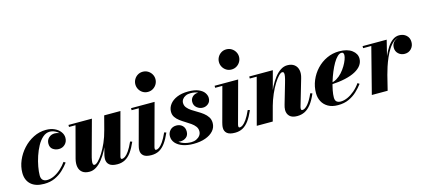

<svg xmlns="http://www.w3.org/2000/svg" viewBox="-59 -1264 3941 1781"><g transform="rotate(-15 1912.0 -374.0)"><path d="M194 10Q111 10 67.2 -30.5Q23.5 -71 23.5 -141Q23.5 -200.5 48.2 -258.8Q73 -317 116.5 -364.8Q160 -412.5 216.8 -441.2Q273.5 -470 337.5 -470Q384 -470 419.2 -453.5Q454.5 -437 474.2 -410.2Q494 -383.5 494 -353Q494 -315.5 469.5 -291.2Q445 -267 409.5 -267Q377 -267 352 -285Q327 -303 327 -340Q327 -374.5 350.5 -396Q374 -417.5 407 -417.5Q426 -417.5 445.8 -410.2Q465.5 -403 479.2 -388.5Q493 -374 493 -353H476Q476 -378.5 459.5 -399.2Q443 -420 418 -432.2Q393 -444.5 367 -444.5Q331 -444.5 300.5 -418.2Q270 -392 246.5 -349Q223 -306 206.5 -256.5Q190 -207 181.5 -159.5Q173 -112 173 -77Q173 -46.5 188.2 -32Q203.5 -17.5 228 -17.5Q264 -17.5 299.5 -35Q335 -52.5 365.8 -80.8Q396.5 -109 419 -141L436.5 -129.5Q411.5 -95.5 377.5 -63.5Q343.5 -31.5 298.2 -10.8Q253 10 194 10Z M630 10Q587 10 562 -9.2Q537 -28.5 530.2 -62.5Q523.5 -96.5 535 -141L614.5 -440.5H552V-460H777L691 -145Q680 -106 676.5 -83Q673 -60 676.8 -50Q680.5 -40 691.5 -40Q705 -40 727 -61.8Q749 -83.5 773.8 -122.5Q798.5 -161.5 821.5 -213.8Q844.5 -266 860 -327H875.5Q864 -282 846.2 -235Q828.5 -188 805.5 -144.2Q782.5 -100.5 754.8 -65.5Q727 -30.5 695.5 -10.2Q664 10 630 10ZM898.5 10Q845.5 10 821.2 -10.5Q797 -31 797 -66.5Q797 -75 798.2 -85Q799.5 -95 801.5 -103.5L895 -460H1051L943 -57.5Q941.5 -53 940.8 -48.5Q940 -44 940 -40.5Q940 -27 952 -27Q964.5 -27 981.2 -38.2Q998 -49.5 1018.8 -79Q1039.5 -108.5 1064.5 -163.5L1083.5 -157Q1058.5 -99.5 1031.8 -62.5Q1005 -25.5 972.2 -7.8Q939.5 10 898.5 10Z M1225 10Q1172 10 1148.8 -9.8Q1125.5 -29.5 1125.5 -62Q1125.5 -77.5 1128.5 -90.8Q1131.5 -104 1133.5 -112.5L1222 -440.5H1153V-460H1379L1270 -57.5Q1269 -53.5 1268.2 -49Q1267.5 -44.5 1267.5 -40Q1267.5 -34 1270.2 -30.2Q1273 -26.5 1279.5 -26.5Q1292 -26.5 1308.5 -38Q1325 -49.5 1346 -79Q1367 -108.5 1391.5 -163.5L1411 -157Q1386 -99.5 1359 -62.5Q1332 -25.5 1299.8 -7.8Q1267.5 10 1225 10ZM1344.5 -565Q1317 -565 1295.2 -578.5Q1273.5 -592 1261 -614.2Q1248.5 -636.5 1248.5 -662Q1248.5 -687.5 1261 -709.5Q1273.5 -731.5 1295.2 -745Q1317 -758.5 1344.5 -758.5Q1372 -758.5 1394 -745Q1416 -731.5 1428.8 -709.5Q1441.5 -687.5 1441.5 -662Q1441.5 -636.5 1428.8 -614.2Q1416 -592 1394 -578.5Q1372 -565 1344.5 -565Z M1628.5 10Q1570 10 1526.2 -5.5Q1482.5 -21 1458 -49Q1433.5 -77 1433.5 -114Q1433.5 -148 1456.2 -172Q1479 -196 1516.5 -196Q1551 -196 1573.5 -175Q1596 -154 1596 -118Q1596 -81.5 1572 -62.5Q1548 -43.5 1515.5 -43.5Q1493.5 -43.5 1475 -53.5Q1456.5 -63.5 1445.5 -79.5Q1434.5 -95.5 1434.5 -114H1461.5Q1461.5 -82.5 1482.2 -59.2Q1503 -36 1537.5 -23.2Q1572 -10.5 1613.5 -10.5Q1639.5 -10.5 1661.5 -21Q1683.5 -31.5 1696.8 -49.2Q1710 -67 1710 -90Q1710 -116 1695 -136Q1680 -156 1656.5 -172.5Q1633 -189 1606.2 -205.2Q1579.5 -221.5 1555.8 -239.2Q1532 -257 1517 -279.2Q1502 -301.5 1502 -331Q1502 -370 1526.5 -402.2Q1551 -434.5 1596 -453.5Q1641 -472.5 1703 -472.5Q1765 -472.5 1802.8 -456.2Q1840.5 -440 1857.2 -415.2Q1874 -390.5 1874 -365.5Q1874 -330.5 1851 -311.2Q1828 -292 1799.5 -292Q1767.5 -292 1741.8 -312.8Q1716 -333.5 1716 -369Q1716 -398 1737 -418Q1758 -438 1792.5 -438Q1824 -438 1848.5 -418.2Q1873 -398.5 1873 -365.5H1849.5Q1849.5 -387 1834 -406.5Q1818.5 -426 1790 -438.8Q1761.5 -451.5 1721 -451.5Q1694 -451.5 1673.8 -442Q1653.5 -432.5 1642.2 -416.5Q1631 -400.5 1631 -381.5Q1631 -355.5 1646.8 -336Q1662.5 -316.5 1687.2 -300Q1712 -283.5 1740 -267.5Q1768 -251.5 1792.8 -232.5Q1817.5 -213.5 1833.2 -189.2Q1849 -165 1849 -132Q1849 -89.5 1821 -57.5Q1793 -25.5 1743.5 -7.8Q1694 10 1628.5 10Z M2027.5 10Q1974.5 10 1951.2 -9.8Q1928 -29.5 1928 -62Q1928 -77.5 1931 -90.8Q1934 -104 1936 -112.5L2024.5 -440.5H1955.5V-460H2181.5L2072.5 -57.5Q2071.5 -53.5 2070.8 -49Q2070 -44.5 2070 -40Q2070 -34 2072.8 -30.2Q2075.5 -26.5 2082 -26.5Q2094.5 -26.5 2111 -38Q2127.5 -49.5 2148.5 -79Q2169.5 -108.5 2194 -163.5L2213.5 -157Q2188.5 -99.5 2161.5 -62.5Q2134.5 -25.5 2102.2 -7.8Q2070 10 2027.5 10ZM2147 -565Q2119.5 -565 2097.8 -578.5Q2076 -592 2063.5 -614.2Q2051 -636.5 2051 -662Q2051 -687.5 2063.5 -709.5Q2076 -731.5 2097.8 -745Q2119.5 -758.5 2147 -758.5Q2174.5 -758.5 2196.5 -745Q2218.5 -731.5 2231.2 -709.5Q2244 -687.5 2244 -662Q2244 -636.5 2231.2 -614.2Q2218.5 -592 2196.5 -578.5Q2174.5 -565 2147 -565Z M2624.5 10Q2575.5 10 2552 -13.2Q2528.5 -36.5 2528.5 -74Q2528.5 -85 2531.2 -99.2Q2534 -113.5 2537.5 -124.5L2593 -315.5Q2604.5 -354 2608.2 -377Q2612 -400 2608 -409.8Q2604 -419.5 2593 -419.5Q2579.5 -419.5 2558.2 -397.8Q2537 -376 2512.8 -337.2Q2488.5 -298.5 2465.8 -246.2Q2443 -194 2426 -133H2413.5Q2425 -177.5 2442.5 -224.8Q2460 -272 2482.5 -315.5Q2505 -359 2532 -394Q2559 -429 2590 -449.2Q2621 -469.5 2655 -469.5Q2696 -469.5 2721.5 -450.2Q2747 -431 2754.5 -397Q2762 -363 2749 -319.5L2675.5 -67.5Q2674.5 -63.5 2673.2 -57.8Q2672 -52 2672 -48Q2672 -40 2675 -36Q2678 -32 2684.5 -32Q2708 -32 2736.2 -64Q2764.5 -96 2794.5 -163.5L2813.5 -157Q2787.5 -95.5 2758.8 -59Q2730 -22.5 2697 -6.2Q2664 10 2624.5 10ZM2237 0 2354.5 -440.5H2288V-460H2514.5L2390.5 0Z M3016.5 10Q2959.5 10 2921.8 -11.8Q2884 -33.5 2865 -69.8Q2846 -106 2846 -150Q2846 -213.5 2870 -271Q2894 -328.5 2936.2 -373.5Q2978.5 -418.5 3034 -444.2Q3089.5 -470 3152.5 -470Q3231 -470 3275 -437Q3319 -404 3319 -356.5Q3319 -322 3298.5 -293.2Q3278 -264.5 3238 -242.8Q3198 -221 3138.5 -207.8Q3079 -194.5 3000 -190.5V-205.5Q3032 -207.5 3061 -225Q3090 -242.5 3113.8 -269Q3137.5 -295.5 3155 -324.8Q3172.5 -354 3182.2 -380.5Q3192 -407 3192 -424Q3192 -435.5 3187.2 -443.2Q3182.5 -451 3170 -451Q3151 -451 3130.5 -431.2Q3110 -411.5 3090.5 -377.8Q3071 -344 3054 -303Q3037 -262 3023.8 -219Q3010.5 -176 3003 -137Q2995.5 -98 2995.5 -70Q2995.5 -39.5 3010.2 -27.8Q3025 -16 3049 -16Q3080 -16 3114.5 -31.2Q3149 -46.5 3182 -74.5Q3215 -102.5 3242 -141L3259 -129.5Q3234 -95.5 3200 -63.5Q3166 -31.5 3121 -10.8Q3076 10 3016.5 10Z M3342 0 3455 -440.5H3376.5V-460H3608L3494 0ZM3516.5 -138Q3526 -178.5 3539.5 -224Q3553 -269.5 3571.8 -313Q3590.5 -356.5 3614 -392Q3637.5 -427.5 3666.2 -448.5Q3695 -469.5 3728.5 -469.5Q3770 -469.5 3797.2 -445Q3824.5 -420.5 3824.5 -380Q3824.5 -341.5 3799.8 -315.5Q3775 -289.5 3737 -289.5Q3701.5 -289.5 3676.8 -312.2Q3652 -335 3652 -370.5Q3652 -407 3676.8 -429.5Q3701.5 -452 3738.5 -452Q3775 -452 3799.2 -433.8Q3823.5 -415.5 3823.5 -380L3804 -380.5Q3804 -413.5 3783 -432Q3762 -450.5 3727.5 -450.5Q3697.5 -450.5 3671.2 -429.8Q3645 -409 3622.8 -374.8Q3600.5 -340.5 3582.5 -299Q3564.5 -257.5 3550.8 -215.5Q3537 -173.5 3528 -138Z"/></g></svg>

Font: Bodoni Moda 11pt ExtraBold
Style: Italic
Weight: 800
Italic angle: -13°
Version: Version 2.004